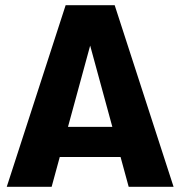

<svg xmlns="http://www.w3.org/2000/svg" viewBox="-20 -720 695 740"><path d="M222 -231H430L472 -115H181ZM233 -700H370L179 0H6ZM285 -700H422L649 0H476Z"/></svg>

Font: Moderustic
Style: Bold
Weight: 700
Designer: Tural Alisoy
Foundry: TAFT Foundry
Version: Version 2.120